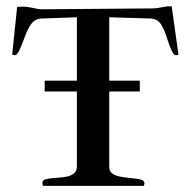

<svg xmlns="http://www.w3.org/2000/svg" viewBox="-20 -603 616 623"><path d="M53.2 -581.5Q62 -581.5 71.5 -580.1Q81.1 -578.6 89.8 -576.7Q102.5 -573.7 109.9 -572.8L478 -575.7Q486.8 -575.7 506.3 -579.6Q521 -582.5 523.4 -582.5H537.1L559.1 -425.8Q555.2 -423.8 550.3 -423.8Q544.4 -423.8 537.1 -439Q529.8 -454.1 523.9 -473.1Q512.7 -509.8 501.2 -525.9Q489.7 -542 467.8 -543L334.5 -546.9V-341.3H433.6V-306.2H334.5V-60.5Q334.5 -47.4 344.2 -40.3Q354 -33.2 367.2 -30.5Q380.4 -27.8 402.8 -25.4Q426.3 -23.4 437.5 -20.3Q448.7 -17.1 448.7 -8.3Q448.7 -5.9 446.8 0H119.6Q117.7 -3.4 117.7 -8.8Q117.7 -18.6 128.4 -21.5Q139.2 -24.4 162.1 -25.9Q184.1 -27.3 197.3 -30Q210.4 -32.7 220 -40.5Q229.5 -48.3 229.5 -63.5V-306.2H125V-341.3H229.5V-546.9L116.7 -543Q94.2 -542.5 81.5 -525.4Q68.8 -508.3 56.6 -473.1Q48.8 -451.7 41.7 -437.7Q34.7 -423.8 27.8 -423.8Q25.4 -423.8 19.5 -425.8L35.6 -580.6Q42 -580.6 46.4 -581.1Q50.8 -581.5 53.2 -581.5Z"/></svg>

Font: Radley
Style: Regular
Weight: 400
Designer: Vernon Adams
Foundry: Vernon Adams
Version: Version 1.003; ttfautohint (v1.6)